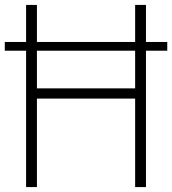

<svg xmlns="http://www.w3.org/2000/svg" viewBox="-20 -760 700 780"><path d="M86 0V-740H130V-401H529V-740H573V0H529V-359.5H130V0ZM-0.5 -554V-589.5H659.5V-554Z"/></svg>

Font: Encode Sans Semi Condensed ExtraLight
Style: Regular
Weight: 200
Width: 4
Designer: Multiple Designers
Foundry: Impallari Type
Version: Version 3.000; ttfautohint (v1.8.3) -l 8 -r 50 -G 200 -x 14 